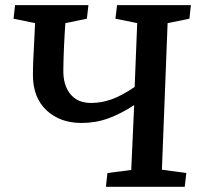

<svg xmlns="http://www.w3.org/2000/svg" viewBox="-20 -720 767 740"><path d="M497.1 -314.9Q445.3 -281.2 397.2 -263.7Q349.1 -246.1 293.9 -246.1Q211.4 -246.1 159.2 -294.9Q106.9 -343.8 106.9 -431.2Q106.9 -460.4 108.4 -492.7Q109.9 -524.9 112.1 -565.4Q114.3 -606 115.2 -630.9L32.2 -647.9L38.1 -700.2H320.8L314.9 -647.9L231.9 -630.9Q225.1 -533.2 224.1 -452.1Q222.7 -393.1 250.5 -358.2Q278.3 -323.2 331.1 -323.2Q370.6 -323.2 409.4 -336.9Q448.2 -350.6 499 -384.8L508.8 -630.9L424.8 -647.9L431.2 -700.2H715.8L710 -647.9L626 -630.9L604 -65.9L698.2 -53.2L691.9 0H388.2L394 -53.2L485.8 -64.9Z"/></svg>

Font: Literata Book SemiBold
Style: Italic
Weight: 600
Italic angle: -3°
Designer: Latin by Veronika Burian and Jose Scaglione. Greek by Irene Vlachou. Cyrillic by Vera Evstafieva
Foundry: TypeTogether
Version: Version 1.003;PS 001.003;hotconv 1.0.88;makeotf.lib2.5.64775